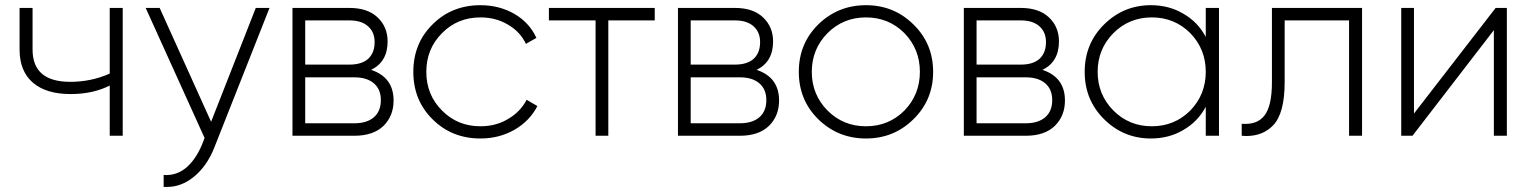

<svg xmlns="http://www.w3.org/2000/svg" viewBox="-20 -531 5991 751"><path d="M409.2 -500Q421.9 -500 460 -500Q460 -375 460 0Q447.3 0 409.2 0Q409.2 -48.8 409.2 -196.3Q342.8 -163.1 256.8 -163.1Q161.1 -163.1 109.4 -207Q56.6 -252 56.6 -336.9Q56.6 -391.6 56.6 -500Q69.3 -500 107.4 -500Q107.4 -459 107.4 -336.9Q107.4 -210.9 254.9 -210.9Q336.9 -210.9 409.2 -243.2Q409.2 -329.1 409.2 -500Z M980.5 -500Q993.2 -500 1034.2 -500Q980.5 -363.3 818.4 45.9Q789.1 120.1 736.3 162.1Q688.5 200.2 632.8 200.2Q627 200.2 620.1 200.2Q620.1 184.6 620.1 153.3Q668 157.2 707 126Q745.1 93.8 769.5 36.1Q772.5 27.3 780.3 8.8Q722.7 -118.2 549.8 -500Q563.5 -500 604.5 -500Q654.3 -388.7 805.7 -54.7Q849.6 -166 980.5 -500Z M1431.6 -257.8Q1519.5 -228.5 1519.5 -137.7Q1519.5 -78.1 1480.5 -39.1Q1440.4 0 1366.2 0Q1285.2 0 1124 0Q1124 -125 1124 -500Q1179.7 -500 1346.7 -500Q1418 -500 1457 -462.9Q1496.1 -425.8 1496.1 -369.1Q1496.1 -289.1 1431.6 -257.8ZM1346.7 -451.2Q1303.7 -451.2 1173.8 -451.2Q1173.8 -408.2 1173.8 -278.3Q1216.8 -278.3 1346.7 -278.3Q1394.5 -278.3 1419.9 -300.8Q1445.3 -324.2 1445.3 -366.2Q1445.3 -406.2 1418.9 -428.7Q1393.6 -451.2 1346.7 -451.2ZM1366.2 -48.8Q1416 -48.8 1443.4 -73.2Q1469.7 -96.7 1469.7 -139.6Q1469.7 -181.6 1442.4 -205.1Q1415 -228.5 1366.2 -228.5Q1301.8 -228.5 1173.8 -228.5Q1173.8 -183.6 1173.8 -48.8Q1221.7 -48.8 1366.2 -48.8Z M1859.4 10.7Q1747.1 10.7 1671.9 -64.5Q1596.7 -138.7 1596.7 -250Q1596.7 -361.3 1671.9 -435.5Q1747.1 -510.7 1859.4 -510.7Q1932.6 -510.7 1992.2 -476.6Q2050.8 -442.4 2078.1 -382.8Q2064.5 -375 2037.1 -359.4Q2014.6 -407.2 1966.8 -434.6Q1919.9 -462.9 1859.4 -462.9Q1769.5 -462.9 1709 -401.4Q1647.5 -339.8 1647.5 -250Q1647.5 -160.2 1709 -98.6Q1769.5 -37.1 1859.4 -37.1Q1919.9 -37.1 1966.8 -65.4Q2014.6 -92.8 2040 -140.6Q2053.7 -132.8 2082 -116.2Q2051.8 -57.6 1992.2 -23.4Q1932.6 10.7 1859.4 10.7Z M2541 -500Q2541 -487.3 2541 -451.2Q2496.1 -451.2 2359.4 -451.2Q2359.4 -337.9 2359.4 0Q2346.7 0 2309.6 0Q2309.6 -112.3 2309.6 -451.2Q2263.7 -451.2 2127 -451.2Q2127 -462.9 2127 -500Q2230.5 -500 2541 -500Z M2939.5 -257.8Q3027.3 -228.5 3027.3 -137.7Q3027.3 -78.1 2988.3 -39.1Q2948.2 0 2874 0Q2793 0 2631.8 0Q2631.8 -125 2631.8 -500Q2687.5 -500 2854.5 -500Q2925.8 -500 2964.8 -462.9Q3003.9 -425.8 3003.9 -369.1Q3003.9 -289.1 2939.5 -257.8ZM2854.5 -451.2Q2811.5 -451.2 2681.6 -451.2Q2681.6 -408.2 2681.6 -278.3Q2724.6 -278.3 2854.5 -278.3Q2902.3 -278.3 2927.7 -300.8Q2953.1 -324.2 2953.1 -366.2Q2953.1 -406.2 2926.8 -428.7Q2901.4 -451.2 2854.5 -451.2ZM2874 -48.8Q2923.8 -48.8 2951.2 -73.2Q2977.5 -96.7 2977.5 -139.6Q2977.5 -181.6 2950.2 -205.1Q2922.9 -228.5 2874 -228.5Q2809.6 -228.5 2681.6 -228.5Q2681.6 -183.6 2681.6 -48.8Q2729.5 -48.8 2874 -48.8Z M3367.2 10.7Q3257.8 10.7 3180.7 -64.5Q3104.5 -139.6 3104.5 -250Q3104.5 -360.4 3180.7 -435.5Q3257.8 -510.7 3367.2 -510.7Q3476.6 -510.7 3552.7 -435.5Q3629.9 -360.4 3629.9 -250Q3629.9 -139.6 3552.7 -64.5Q3476.6 10.7 3367.2 10.7ZM3367.2 -37.1Q3456.1 -37.1 3517.6 -98.6Q3578.1 -161.1 3578.1 -250Q3578.1 -338.9 3517.6 -401.4Q3456.1 -462.9 3367.2 -462.9Q3278.3 -462.9 3216.8 -401.4Q3155.3 -338.9 3155.3 -250Q3155.3 -161.1 3216.8 -98.6Q3278.3 -37.1 3367.2 -37.1Z M4057.6 -257.8Q4145.5 -228.5 4145.5 -137.7Q4145.5 -78.1 4106.4 -39.1Q4066.4 0 3992.2 0Q3911.1 0 3750 0Q3750 -125 3750 -500Q3805.7 -500 3972.7 -500Q4043.9 -500 4083 -462.9Q4122.1 -425.8 4122.1 -369.1Q4122.1 -289.1 4057.6 -257.8ZM3972.7 -451.2Q3929.7 -451.2 3799.8 -451.2Q3799.8 -408.2 3799.8 -278.3Q3842.8 -278.3 3972.7 -278.3Q4020.5 -278.3 4045.9 -300.8Q4071.3 -324.2 4071.3 -366.2Q4071.3 -406.2 4044.9 -428.7Q4019.5 -451.2 3972.7 -451.2ZM3992.2 -48.8Q4042 -48.8 4069.3 -73.2Q4095.7 -96.7 4095.7 -139.6Q4095.7 -181.6 4068.4 -205.1Q4041 -228.5 3992.2 -228.5Q3927.7 -228.5 3799.8 -228.5Q3799.8 -183.6 3799.8 -48.8Q3847.7 -48.8 3992.2 -48.8Z M4696.3 -500Q4709 -500 4748 -500Q4748 -375 4748 0Q4735.4 0 4696.3 0Q4696.3 -28.3 4696.3 -113.3Q4665 -54.7 4608.4 -22.5Q4552.7 10.7 4481.4 10.7Q4375 10.7 4298.8 -64.5Q4222.7 -139.6 4222.7 -250Q4222.7 -360.4 4298.8 -435.5Q4375 -510.7 4481.4 -510.7Q4552.7 -510.7 4608.4 -477.5Q4665 -445.3 4696.3 -386.7Q4696.3 -424.8 4696.3 -500ZM4485.4 -37.1Q4574.2 -37.1 4635.7 -98.6Q4696.3 -161.1 4696.3 -250Q4696.3 -338.9 4635.7 -401.4Q4574.2 -462.9 4485.4 -462.9Q4396.5 -462.9 4335 -401.4Q4273.4 -338.9 4273.4 -250Q4273.4 -161.1 4335 -98.6Q4396.5 -37.1 4485.4 -37.1Z M5307.6 -500Q5307.6 -375 5307.6 0Q5294.9 0 5256.8 0Q5256.8 -112.3 5256.8 -451.2Q5194.3 -451.2 5004.9 -451.2Q5004.9 -390.6 5004.9 -210Q5004.9 -87.9 4960 -41Q4919.9 1 4854.5 1Q4845.7 1 4836.9 0Q4836.9 -15.6 4836.9 -46.9Q4897.5 -42 4925.8 -79.1Q4955.1 -116.2 4955.1 -210Q4955.1 -306.6 4955.1 -500Q5043 -500 5307.6 -500Z M5830.1 -500Q5840.8 -500 5874 -500Q5874 -375 5874 0Q5861.3 0 5823.2 0Q5823.2 -103.5 5823.2 -413.1Q5743.2 -309.6 5504.9 0Q5494.1 0 5460.9 0Q5460.9 -125 5460.9 -500Q5473.6 -500 5510.7 -500Q5510.7 -396.5 5510.7 -86.9Q5590.8 -190.4 5830.1 -500Z"/></svg>

Font: LeFont
Style: ExtraLight
Weight: 200
Designer: Leryon MEDIA
Version: Version 1.0